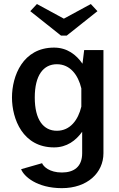

<svg xmlns="http://www.w3.org/2000/svg" viewBox="-20 -751 598 962"><path d="M468.3 -695 435 -730.8 300 -657.5 165 -730.8 131.7 -695 285.8 -572.5H314.2ZM40 -262.5C40 -155 94.2 -12.5 250.8 -12.5C315 -12.5 360 -46.7 391.7 -90.8V16.7C391.7 85 350 113.3 290 113.3C227.5 113.3 197.5 83.3 190.8 66.7L85.8 96.7C99.2 132.5 165 191.7 290 191.7C417.5 191.7 498.3 115 498.3 16.7V-500H401.7L393.3 -431.7C361.7 -477.5 315.8 -512.5 250.8 -512.5C94.2 -512.5 40 -370 40 -262.5ZM387.5 -308.3V-216.7C371.7 -150 331.7 -95.8 265 -95.8C197.5 -95.8 154.2 -150.8 154.2 -262.5C154.2 -374.2 197.5 -429.2 265 -429.2C331.7 -429.2 371.7 -375 387.5 -308.3Z"/></svg>

Font: Boon SemiBold
Style: Regular
Weight: 600
Designer: Sungsit Sawaiwan
Foundry: FontUni
Version: Version 2.0